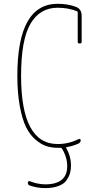

<svg xmlns="http://www.w3.org/2000/svg" viewBox="-20 -760 540 1000"><path d="M280.3 9.8Q249 9.8 221.7 1Q194.3 -7.8 165 -32.7Q135.7 -57.6 115.7 -98.1Q95.7 -138.7 83 -207.5Q70.3 -276.4 70.3 -365.2Q70.3 -740.2 280.3 -740.2Q330.1 -740.2 372.1 -725.6Q405.3 -714.8 405.3 -677.7V-543Q405.3 -533.2 395 -533.2Q384.8 -533.2 384.8 -543V-695.3Q384.8 -700.2 379.9 -702.1Q334 -719.7 280.3 -719.7Q187.5 -719.7 138.7 -636.2Q89.8 -552.7 89.8 -365.2Q89.8 -9.8 280.3 -9.8Q336.9 -9.8 389.6 -35.2Q399.4 -39.1 400.4 -29.3Q400.4 -18.6 389.6 -12.7Q357.4 2 327.1 5.9Q326.2 5.9 325.2 7.8Q324.2 9.8 325.2 11.7Q350.6 56.6 349.6 105.5Q349.6 124 344.7 141.6Q339.8 159.2 327.1 178.2Q314.5 197.3 285.2 208.5Q255.9 219.7 214.8 219.7Q173.8 219.7 134.8 206.1Q125 203.1 125 191.4Q125 187.5 127.9 185.1Q130.9 182.6 134.8 183.6Q172.9 199.2 214.8 200.2Q330.1 200.2 330.1 105.5Q330.1 58.6 302.7 13.7Q299.8 9.8 294.9 9.8Z"/></svg>

Font: Rounded Mgen+ 1mn thin
Style: Regular
Weight: 100
Designer: [Source Han Sans]
Ryoko NISHIZUKA  (kana & ideographs); Paul D. Hunt (Latin, Greek & Cyrillic); Wenlong ZHANG  (bopomofo
Version: Version 1.059.20150602